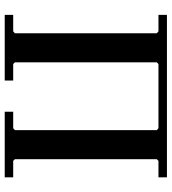

<svg xmlns="http://www.w3.org/2000/svg" viewBox="22 -732 710 793"><g transform="rotate(90 376.5 -335.0)"><path d="M41 0V-35H109L117 -42V-628L109 -635H41V-670H712V-635H644L637 -628V-42L644 -35H712V0H441V-35H509L517 -42V-628L509 -635H244L237 -628V-42L244 -35H312V0Z"/></g></svg>

Font: Brygada 1918 SemiBold
Style: Regular
Weight: 600
Designer: Mateusz Machalski | Borys Kosmynka | Przemek Hoffer
Foundry: NIEPODLEGLA 2018
Version: Version 3.006